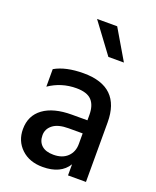

<svg xmlns="http://www.w3.org/2000/svg" viewBox="-148 -885 794 976"><g transform="rotate(20 249.5 -397.0)"><path d="M335.9 -226.1V-168.9Q335.9 -126 308.3 -99.6Q280.8 -73.2 232.9 -73.2Q190.9 -73.2 168.9 -93Q147 -112.8 147 -147.9Q147 -182.1 175.3 -204.1Q203.6 -226.1 259.8 -226.1ZM81.1 -386.2Q147 -431.2 228 -431.2Q286.1 -431.2 311 -404.5Q335.9 -377.9 335.9 -326.2V-296.9H252Q152.8 -296.9 97.9 -256.6Q43 -216.3 43 -143.1Q43 -79.1 86.7 -37.6Q130.4 3.9 202.1 3.9Q299.8 3.9 338.9 -60.1V0H436V-321.8Q436 -515.1 236.8 -515.1Q140.1 -515.1 81.1 -481ZM314.5 -797.9H205.6L325.7 -636.2H409.7Z"/></g></svg>

Font: FAU Chimera Medium
Style: Regular
Weight: 500
Version: Version 1.002;hotconv 1.0.117;makeotfexe 2.5.65602